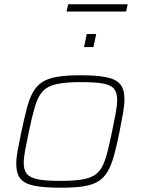

<svg xmlns="http://www.w3.org/2000/svg" viewBox="-20 -870 661 898"><path d="M264 8Q185 8 139.5 -1.5Q94 -11 75 -35Q56 -59 56 -104Q56 -131 63 -168.5Q70 -206 80 -254Q94 -319 106 -365Q118 -411 135.5 -441Q153 -471 180 -487.5Q207 -504 249.5 -511Q292 -518 355 -518Q434 -518 479 -508.5Q524 -499 543 -475Q562 -451 562 -407Q562 -379 555.5 -341Q549 -303 539 -254Q526 -189 513.5 -143.5Q501 -98 483.5 -68Q466 -38 439 -21.5Q412 -5 370 1.5Q328 8 264 8ZM260 -24Q319 -24 357.5 -29.5Q396 -35 419.5 -49Q443 -63 457 -89Q471 -115 481.5 -155.5Q492 -196 504 -254Q514 -303 521 -340Q528 -377 528 -403Q528 -437 513 -455Q498 -473 461 -479.5Q424 -486 359 -486Q286 -486 244 -476.5Q202 -467 179.5 -442.5Q157 -418 143.5 -372Q130 -326 115 -254Q105 -206 98 -169.5Q91 -133 91 -107Q91 -74 106.5 -56Q122 -38 159 -31Q196 -24 260 -24ZM373 -650 386 -711H430L417 -650ZM291 -816 299 -850H577L570 -816Z"/></svg>

Font: Saira SemiExpanded Thin
Style: Italic
Weight: 250
Width: 6
Italic angle: -12°
Designer: Hector Gatti with collaboration of the Omnibus-Type team
Foundry: Omnibus-Type
Version: Version 1.101